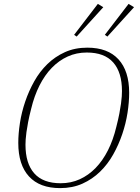

<svg xmlns="http://www.w3.org/2000/svg" viewBox="-20 -955 719 987"><path d="M292 -13Q345 -13 390 -33.5Q435 -54 471.5 -91.5Q508 -129 535 -182.5Q562 -236 578 -303Q588 -342 593.5 -371Q599 -400 602 -422Q605 -444 606 -459.5Q607 -475 607 -487Q607 -583 562 -634Q517 -685 426 -685Q373 -685 328 -664.5Q283 -644 246.5 -606.5Q210 -569 183 -515.5Q156 -462 140 -395Q130 -356 124.5 -327Q119 -298 116 -276Q113 -254 112 -238.5Q111 -223 111 -211Q111 -115 156 -64Q201 -13 292 -13ZM289 12Q184 12 129 -48Q74 -108 74 -220Q74 -268 82.5 -323Q91 -378 109.5 -432.5Q128 -487 156 -537Q184 -587 223.5 -625.5Q263 -664 314 -687Q365 -710 429 -710Q534 -710 589 -650Q644 -590 644 -478Q644 -430 635.5 -375Q627 -320 608.5 -265.5Q590 -211 562 -161Q534 -111 494.5 -72.5Q455 -34 404 -11Q353 12 289 12ZM361 -776 483 -935 511 -918 374 -767ZM519 -776 641 -935 669 -918 532 -767Z"/></svg>

Font: IBM Plex Serif ExtLt
Style: Italic
Weight: 200
Italic angle: -14°
Designer: Mike Abbink, Paul van der Laan, Pieter van Rosmalen
Foundry: Bold Monday
Version: Version 3.001